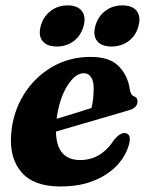

<svg xmlns="http://www.w3.org/2000/svg" viewBox="-20 -680 537 712"><path d="M460.5 -154Q452 -110.5 419.5 -72.8Q387 -35 332.5 -11.8Q278 11.5 203.5 11.5Q105 11.5 59.5 -41.5Q14 -94.5 21.5 -183.5Q27.5 -262.5 67 -327.2Q106.5 -392 171 -430.5Q235.5 -469 316.5 -469Q386.5 -469 420.5 -434.2Q454.5 -399.5 461.5 -348Q465 -327 476.5 -323Q490 -318.5 490 -304.5Q490.5 -294 482.8 -284.8Q475 -275.5 454 -270Q426.5 -262 379.8 -248.2Q333 -234.5 281.2 -219.5Q229.5 -204.5 187.5 -192Q189.5 -86.5 277.5 -86.5Q355 -86.5 403.5 -162Q425.5 -188 443 -186.5Q465.5 -184.5 460.5 -154ZM290.5 -408.5Q259 -408.5 229.5 -361.5Q200 -314.5 190 -239.5Q223 -249.5 258 -260.2Q293 -271 319 -279.5Q327 -309 327.5 -352Q327.5 -378 318 -393.2Q308.5 -408.5 290.5 -408.5ZM190.5 -507.5Q154 -507.5 137.8 -527.8Q121.5 -548 131 -583.5Q140.5 -618.5 167.5 -639.2Q194.5 -660 231 -660Q267.5 -660 283.5 -639.2Q299.5 -618.5 290 -583.5Q280.5 -548.5 253.8 -528Q227 -507.5 190.5 -507.5ZM393 -507.5Q356.5 -507.5 340.2 -527.8Q324 -548 333.5 -583.5Q343 -618.5 370 -639.2Q397 -660 433.5 -660Q471 -660 487 -639.2Q503 -618.5 493.5 -583.5Q484.5 -548.5 457.5 -528Q430.5 -507.5 393 -507.5Z"/></svg>

Font: Fraunces 72pt S050
Style: Bold Italic
Weight: 700
Italic angle: -16°
Version: Version 1.000; ttfautohint (v1.8.3)